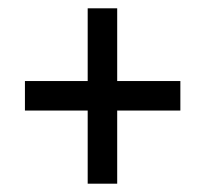

<svg xmlns="http://www.w3.org/2000/svg" viewBox="-20 -553 493 462"><path d="M191 -287V-111H262V-287H414V-358H262V-533H191V-358H40V-287Z"/></svg>

Font: Noto Sans Devanagari UI Condensed
Style: Regular
Weight: 400
Width: 3
Designer: Jelle Bosma - Monotype Design Team
Foundry: Monotype Imaging Inc.
Version: Version 2.003